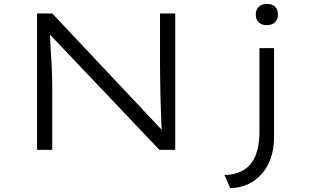

<svg xmlns="http://www.w3.org/2000/svg" viewBox="-20 -769 1614 985"><path d="M170 0V-700H248L822 -90L813 -72Q809 -94 808 -131.5Q807 -169 805 -214.5Q803 -260 802.5 -304.5Q802 -349 801.5 -386Q801 -423 801 -443V-700H879V0H798L230 -598L234 -619Q236 -601 237 -571.5Q238 -542 240.5 -507.5Q243 -473 245 -437Q247 -401 247.5 -370Q248 -339 248 -318V0ZM1161 196 1132 129Q1194 127 1233.5 101Q1273 75 1292 26.5Q1311 -22 1311 -90V-522H1386V-68Q1386 14 1356.5 72.5Q1327 131 1276.5 163Q1226 195 1161 196ZM1349 -640Q1322 -640 1307 -654.5Q1292 -669 1292 -695Q1292 -719 1307.5 -734Q1323 -749 1349 -749Q1377 -749 1391.5 -734.5Q1406 -720 1406 -695Q1406 -670 1391 -655Q1376 -640 1349 -640Z"/></svg>

Font: Lexend Tera Light
Style: Regular
Weight: 300
Designer: Bonnie Shaver-Troup, Thomas Jockin
Foundry: Lexend
Version: Version 1.007